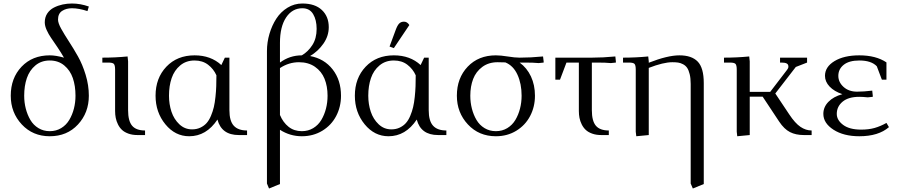

<svg xmlns="http://www.w3.org/2000/svg" viewBox="-20 -766 5119 1089"><path d="M41 -223.1Q41 -323.2 102.3 -387.7Q163.6 -452.1 262.2 -452.1Q296.9 -452.1 342.8 -439Q327.6 -465.8 305.7 -498.5Q283.7 -531.2 269.5 -551.5Q255.4 -571.8 244.6 -595.7Q233.9 -619.6 233.9 -639.2Q233.9 -668 248 -689.5Q262.2 -710.9 285.6 -722.9Q309.1 -734.9 335 -740.5Q360.8 -746.1 388.2 -746.1Q435.5 -746.1 483.9 -729L476.1 -703.1Q427.2 -719.2 388.2 -719.2Q355.5 -719.2 332.3 -704.1Q309.1 -689 309.1 -654.8Q309.1 -635.3 327.1 -602.8Q345.2 -570.3 370.8 -531Q396.5 -491.7 422.1 -446.3Q447.8 -400.9 465.8 -341.6Q483.9 -282.2 483.9 -223.1Q483.9 -126.5 422.1 -59.8Q360.4 6.8 262.2 6.8Q166 6.8 103.5 -60.3Q41 -127.4 41 -223.1ZM117.2 -223.1Q117.2 -185.1 126.2 -149.9Q135.3 -114.7 152.3 -85.7Q169.4 -56.6 198 -39.3Q226.6 -22 262.2 -22Q298.3 -22 326.9 -39.3Q355.5 -56.6 372.8 -85.7Q390.1 -114.7 399.2 -149.9Q408.2 -185.1 408.2 -223.1Q408.2 -278.8 393.1 -323Q377.9 -367.2 344.2 -395Q310.5 -422.9 262.2 -422.9Q214.4 -422.9 180.9 -395Q147.5 -367.2 132.3 -323Q117.2 -278.8 117.2 -223.1Z M560.5 -411.1V-439Q633.3 -439 703.6 -445.8L706.5 -418V-141.1Q706.5 -79.6 729.5 -52.7Q752.4 -25.9 802.7 -25.9V0H759.8Q731 0 708.5 -8.1Q686 -16.1 672.1 -29.1Q658.2 -42 649.2 -60.3Q640.1 -78.6 636.5 -97.2Q632.8 -115.7 632.8 -136.2V-371.1Q632.8 -396 625.7 -403.6Q618.7 -411.1 593.8 -411.1Z M862.3 -223.1Q862.3 -323.2 923.6 -387.7Q984.9 -452.1 1083.5 -452.1Q1175.8 -452.1 1235.4 -397L1255.4 -439H1281.2V-141.1Q1281.2 -80.1 1305.9 -53Q1330.6 -25.9 1381.3 -25.9V0H1334.5Q1236.3 0 1213.4 -87.9Q1150.4 6.8 1053.2 6.8Q973.6 6.8 918 -61Q862.3 -128.9 862.3 -223.1ZM938.5 -223.1Q938.5 -174.8 952.6 -132.3Q966.8 -89.8 997.3 -61Q1027.8 -32.2 1069.3 -32.2Q1095.7 -32.2 1116.7 -42.2Q1137.7 -52.2 1151.9 -68.1Q1166 -84 1176.5 -108.9Q1187 -133.8 1192.9 -158.7Q1198.7 -183.6 1202.1 -216.6Q1205.6 -249.5 1206.5 -277.1Q1207.5 -304.7 1207.5 -338.9Q1191.4 -375 1160.2 -398.9Q1128.9 -422.9 1083.5 -422.9Q1035.6 -422.9 1002.2 -395Q968.8 -367.2 953.6 -323Q938.5 -278.8 938.5 -223.1Z M1494.1 274.9V-476.1Q1494.1 -525.9 1508.3 -574Q1522.5 -622.1 1547.4 -660.4Q1572.3 -698.7 1610.8 -722.4Q1649.4 -746.1 1694.8 -746.1Q1766.6 -746.1 1805.7 -709.2Q1844.7 -672.4 1844.7 -611.8Q1844.7 -562 1814.5 -518.6Q1784.2 -475.1 1738.8 -448.2Q1819.3 -433.1 1866.7 -372.3Q1914.1 -311.5 1914.1 -223.1Q1914.1 -160.2 1886.7 -107.9Q1859.4 -55.7 1808.1 -24.4Q1756.8 6.8 1691.9 6.8Q1625 6.8 1567.9 -29.8V277.8L1505.9 303.2ZM1567.9 -113.8Q1585.4 -71.8 1616.7 -46.9Q1647.9 -22 1691.9 -22Q1728 -22 1756.6 -39.3Q1785.2 -56.6 1802.5 -85.7Q1819.8 -114.7 1828.9 -149.9Q1837.9 -185.1 1837.9 -223.1Q1837.9 -276.9 1820.8 -319.1Q1803.7 -361.3 1766.4 -387.2Q1729 -413.1 1675.8 -413.1Q1618.2 -413.1 1567.9 -379.9ZM1567.9 -411.1Q1623 -452.1 1691.9 -452.1Q1727.5 -472.7 1751.7 -510.5Q1775.9 -548.3 1775.9 -602.1Q1775.9 -652.8 1756.1 -686Q1736.3 -719.2 1694.8 -719.2Q1637.7 -719.2 1602.8 -667Q1567.9 -614.7 1567.9 -522.9Z M1992.7 -223.1Q1992.7 -323.2 2054 -387.7Q2115.2 -452.1 2213.9 -452.1Q2306.2 -452.1 2365.7 -397L2385.7 -439H2411.6V-141.1Q2411.6 -80.1 2436.3 -53Q2460.9 -25.9 2511.7 -25.9V0H2464.8Q2366.7 0 2343.8 -87.9Q2280.8 6.8 2183.6 6.8Q2104 6.8 2048.3 -61Q1992.7 -128.9 1992.7 -223.1ZM2068.8 -223.1Q2068.8 -174.8 2083 -132.3Q2097.2 -89.8 2127.7 -61Q2158.2 -32.2 2199.7 -32.2Q2226.1 -32.2 2247.1 -42.2Q2268.1 -52.2 2282.2 -68.1Q2296.4 -84 2306.9 -108.9Q2317.4 -133.8 2323.2 -158.7Q2329.1 -183.6 2332.5 -216.6Q2335.9 -249.5 2336.9 -277.1Q2337.9 -304.7 2337.9 -338.9Q2321.8 -375 2290.5 -398.9Q2259.3 -422.9 2213.9 -422.9Q2166 -422.9 2132.6 -395Q2099.1 -367.2 2084 -323Q2068.8 -278.8 2068.8 -223.1ZM2189.5 -502 2223.6 -594.2Q2233.4 -621.6 2243.9 -632.3Q2254.4 -643.1 2271.5 -643.1Q2289.6 -643.1 2301.8 -624L2213.9 -493.2Z M2571.3 -223.1Q2571.3 -323.2 2632.6 -387.7Q2693.8 -452.1 2792.5 -452.1Q2819.3 -452.1 2859.9 -445.6Q2900.4 -439 2927.2 -439Q2990.2 -439 3060.1 -445.8L3063.5 -418V-411.1L3035.2 -408.2Q3005.4 -411.1 2958.5 -411.1H2927.2Q2968.8 -380.9 2991.5 -332.3Q3014.2 -283.7 3014.2 -223.1Q3014.2 -160.2 2986.8 -107.9Q2959.5 -55.7 2908.4 -24.4Q2857.4 6.8 2792.5 6.8Q2696.3 6.8 2633.8 -60.3Q2571.3 -127.4 2571.3 -223.1ZM2647.5 -223.1Q2647.5 -185.1 2656.5 -149.9Q2665.5 -114.7 2682.6 -85.7Q2699.7 -56.6 2728.3 -39.3Q2756.8 -22 2792.5 -22Q2828.6 -22 2857.2 -39.3Q2885.7 -56.6 2903.1 -85.7Q2920.4 -114.7 2929.4 -149.9Q2938.5 -185.1 2938.5 -223.1Q2938.5 -291 2915 -342.3Q2891.6 -393.6 2846.2 -412.1Q2830.1 -413.1 2802.2 -413.1Q2751.5 -413.1 2715.6 -386.5Q2679.7 -359.9 2663.6 -317.9Q2647.5 -275.9 2647.5 -223.1Z M3129.9 -314V-439H3336.9Q3400.4 -439 3470.2 -445.8L3473.1 -418V-411.1L3444.8 -408.2Q3415 -411.1 3368.2 -411.1H3336.9V-141.1Q3336.9 -79.6 3359.9 -52.7Q3382.8 -25.9 3433.1 -25.9V0H3390.1Q3361.3 0 3338.9 -8.1Q3316.4 -16.1 3302.5 -29.1Q3288.6 -42 3279.5 -60.3Q3270.5 -78.6 3266.8 -97.2Q3263.2 -115.7 3263.2 -136.2V-411.1H3192.9L3156.2 -314Z M3513.7 -411.1V-439Q3586.4 -439 3656.7 -445.8L3659.7 -418V-410.2Q3766.6 -452.1 3833.5 -452.1Q3903.3 -452.1 3937.5 -416.5Q3971.7 -380.9 3971.7 -294.9V277.8L3909.7 303.2L3897.5 274.9V-290Q3897.5 -322.3 3891.8 -345.2Q3886.2 -368.2 3877.4 -381.1Q3868.7 -394 3854.2 -401.6Q3839.8 -409.2 3826.2 -411.1Q3812.5 -413.1 3793.5 -413.1Q3742.7 -413.1 3659.7 -380.9V0L3588.9 6.8L3585.9 -19V-371.1Q3585.9 -396 3578.9 -403.6Q3571.8 -411.1 3546.9 -411.1Z M4086.4 -411.1V-439Q4159.2 -439 4229.5 -445.8L4232.4 -418V-245.1H4348.6L4444.3 -370.1Q4451.7 -378.9 4451.7 -388.2Q4451.7 -400.9 4442.1 -406Q4432.6 -411.1 4412.6 -411.1H4404.3V-439H4557.6V-411.1L4493.7 -386.2L4377.4 -235.8L4456.5 -117.2Q4489.7 -66.9 4520.3 -46.4Q4550.8 -25.9 4583.5 -25.9V0H4539.6Q4493.7 0 4460.7 -16.8Q4427.7 -33.7 4399.4 -76.2L4305.7 -217.8H4232.4V0L4161.6 6.8L4158.7 -19V-371.1Q4158.7 -396 4151.6 -403.6Q4144.5 -411.1 4119.6 -411.1Z M4649.9 -120.1Q4649.9 -158.7 4678.5 -188.2Q4707 -217.8 4757.8 -231.9Q4711.4 -247.6 4685.3 -275.1Q4659.2 -302.7 4659.2 -335.9Q4659.2 -386.7 4713.1 -419.4Q4767.1 -452.1 4854 -452.1Q4948.2 -452.1 5007.8 -412.1V-314H4981.9L4953.1 -390.1Q4921.9 -422.9 4854 -422.9Q4795.9 -422.9 4765.4 -398.4Q4734.9 -374 4734.9 -335.9Q4734.9 -299.8 4764.6 -272.9Q4794.4 -246.1 4840.8 -246.1Q4879.4 -246.1 4927.2 -252L4930.2 -224.1V-216.8L4901.9 -213.9Q4873 -216.8 4854 -216.8Q4792 -216.8 4759 -189.2Q4726.1 -161.6 4726.1 -120.1Q4726.1 -84.5 4762.2 -57.6Q4798.3 -30.8 4864.3 -30.8Q4907.7 -30.8 4940.9 -40.3Q4974.1 -49.8 5007.8 -68.8L5022 -44.9Q4962.4 6.8 4854 6.8Q4765.1 6.8 4707.5 -30.3Q4649.9 -67.4 4649.9 -120.1Z"/></svg>

Font: Dihjauti
Style: Regular
Weight: 400
Designer: T. Christopher White
Version: Version 3.0.0